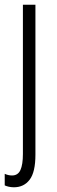

<svg xmlns="http://www.w3.org/2000/svg" viewBox="-27 -552 241 813"><path d="M32 241Q20 241 9.5 238.5Q-1 236 -7 233V184Q8 191 24 191Q49 191 59.5 168Q70 145 70 100V-532H123V103Q123 177 98.5 209Q74 241 32 241Z"/></svg>

Font: Noto Sans Sinhala ExtraCondensed Light
Style: Regular
Weight: 300
Width: 2
Designer: Jelle Bosma - Monotype Design Team
Foundry: Monotype Imaging Inc.
Version: Version 2.006; ttfautohint (v1.8.4.7-5d5b)